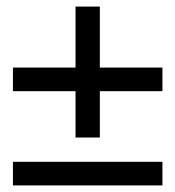

<svg xmlns="http://www.w3.org/2000/svg" viewBox="-20 -564 536 587"><path d="M210.9 -143.6V-543.9H285.2V-143.6ZM19.5 2.9V-69.3H476.6V2.9ZM19.5 -285.2V-357.4H476.6V-285.2Z"/></svg>

Font: Reddit Sans
Style: Regular
Weight: 400
Designer: Stephen Hutchings
Foundry: Reddit
Version: Version 1.014